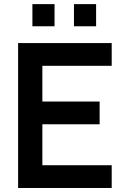

<svg xmlns="http://www.w3.org/2000/svg" viewBox="-20 -934 625 954"><path d="M70 0H535V-113H190.5V-316.5H475V-429.5H190.5V-607H535V-720H70ZM141 -803.5H251V-913.5H141ZM347.5 -803.5H457.5V-913.5H347.5Z"/></svg>

Font: Manrope
Style: Bold
Weight: 700
Designer: Mikhail Sharanda
Foundry: Mikhail Sharanda
Version: Version 4.505;FEAKit 1.0